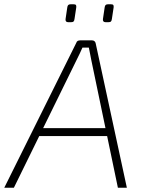

<svg xmlns="http://www.w3.org/2000/svg" viewBox="-44 -879 668 899"><path d="M387 -690Q394 -690 398.5 -686Q403 -682 404 -676L550 0H508L383 -600Q380 -615 377.5 -628.5Q375 -642 372 -656H342Q336 -642 329 -627.5Q322 -613 315 -599L21 0H-24L313 -678Q315 -685 320 -687.5Q325 -690 331 -690ZM477 -279 472 -242H122L127 -279ZM300 -859Q309 -859 311.5 -855.5Q314 -852 313 -844L305 -791Q304 -782 300.5 -778.5Q297 -775 288 -775H276Q261 -775 263 -790L271 -844Q272 -852 275.5 -855.5Q279 -859 287 -859ZM475 -859Q484 -859 486.5 -855.5Q489 -852 488 -844L480 -791Q479 -782 475.5 -778.5Q472 -775 463 -775H451Q436 -775 438 -790L446 -844Q447 -852 450.5 -855.5Q454 -859 462 -859Z"/></svg>

Font: Exo 2 ExtraLight
Style: Italic
Weight: 250
Italic angle: -8°
Designer: Natanael Gama
Foundry: Natanael Gama
Version: Version 2.010